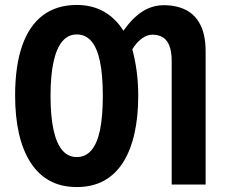

<svg xmlns="http://www.w3.org/2000/svg" viewBox="-20 -745 908 775"><path d="M538 -358Q538 -273 522.5 -205Q507 -137 476.5 -89Q446 -41 399.5 -15.5Q353 10 290 10Q227 10 180.5 -15.5Q134 -41 103 -89.5Q72 -138 56.5 -206Q41 -274 41 -359Q41 -479 69.5 -560.5Q98 -642 153.5 -683.5Q209 -725 290 -725Q352 -725 399.5 -698Q447 -671 478 -621Q516 -674 555.5 -699Q595 -724 642 -724Q692 -724 730 -705Q768 -686 789 -644.5Q810 -603 810 -537V0H673V-499Q673 -552 654 -578.5Q635 -605 594 -605Q574 -605 552.5 -589.5Q531 -574 514 -546Q525 -506 531.5 -459Q538 -412 538 -358ZM184 -358Q184 -276 196 -221Q208 -166 231.5 -138.5Q255 -111 290 -111Q325 -111 348.5 -138Q372 -165 383.5 -219.5Q395 -274 395 -358Q395 -442 383.5 -497Q372 -552 348.5 -579Q325 -606 290 -606Q255 -606 231.5 -578Q208 -550 196 -495Q184 -440 184 -358Z"/></svg>

Font: Noto Sans Display ExtraCondensed
Style: Bold
Weight: 700
Width: 2
Designer: Monotype Design Team
Foundry: Monotype Imaging Inc.
Version: Version 2.003